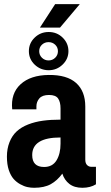

<svg xmlns="http://www.w3.org/2000/svg" viewBox="-20 -897 536 930"><path d="M270.6 -763.2H173.3L247.2 -877.1H366.6ZM119.9 -649.2Q119.9 -687.7 147.9 -714.8Q175.9 -742 215.9 -742Q255.9 -742 283.7 -714.6Q311.5 -687.2 311.5 -649.2Q311.5 -611.2 283.2 -584.1Q255 -556.9 215.7 -556.9Q176.4 -556.9 148.1 -583.8Q119.9 -610.8 119.9 -649.2ZM260.6 -649Q260.6 -667.7 247.4 -680.3Q234.1 -692.9 215.2 -692.9Q196.4 -692.9 183.1 -680.5Q169.9 -668.1 169.9 -649.2Q169.9 -630.3 183.1 -617.3Q196.4 -604.3 215.2 -604.3Q234.1 -604.3 247.4 -617.3Q260.6 -630.3 260.6 -649ZM393.1 -381V-123.8Q393.1 -106.4 401.6 -97.7Q410.1 -89.1 421.8 -89.1H444.8V-4.3Q417.5 12.6 378.8 12.6Q340.1 12.6 316 -6.1Q291.9 -24.8 281.9 -56Q257.2 -22.2 225.7 -4.8Q194.2 12.6 145.1 12.6Q129 12.6 112.7 9.1Q96.4 5.6 78 -4.6Q59.5 -14.8 45.6 -30.6Q31.7 -46.5 22.6 -73.4Q13.5 -100.3 13.5 -138.6Q13.5 -176.8 26.1 -208.5Q38.7 -240.2 60.8 -260.6Q83 -281.1 116.2 -294.1Q149.4 -307.1 187.7 -312.3Q225.9 -317.5 273.2 -317.5V-371.9Q273.2 -402.7 261.5 -419.9Q249.8 -437 217.4 -437Q185.1 -437 170.7 -420.5Q156.4 -404 156.4 -381.8V-367.5H39.1Q31.3 -444.4 79.5 -488.7Q127.7 -533 216.1 -533.9Q304.5 -534.8 348.8 -495Q393.1 -455.3 393.1 -381ZM273.2 -231.1Q136 -231.1 136 -146Q136 -88.2 193.7 -88.2Q234.1 -88.2 253.7 -120.1Q273.2 -152 273.2 -201.1Z"/></svg>

Font: Puralecka Narrow
Style: Bold
Weight: 700
Designer: Hector Gatti, Marcela Romero, Pablo Cosgaya and Nicolas Silva
Version: Version 1.004;PS 001.004;hotconv 1.0.70;makeotf.lib2.5.58329